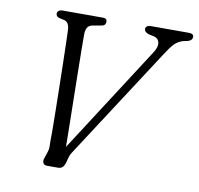

<svg xmlns="http://www.w3.org/2000/svg" viewBox="-78 -782 895 864"><g transform="rotate(10 369.0 -350.0)"><path d="M519 -683Q519 -690.5 525.2 -695.2Q531.5 -700 540.5 -700H715Q738.5 -700 738.5 -685.5Q738.5 -668.5 717.5 -663L698.5 -659Q674.5 -652.5 658.2 -635.5Q642 -618.5 622.5 -587.5L303.5 -96Q296.5 -85.5 290.2 -75.5Q284 -65.5 280.5 -53.5L273.5 -27Q270 -15 262.5 -7.5Q255 0 242 0H191Q178.5 0 173.8 -9.2Q169 -18.5 173.5 -30.5L183 -59Q188 -72.5 188 -83.8Q188 -95 187.5 -109.5Q188 -122 187.8 -157.8Q187.5 -193.5 186.8 -243Q186 -292.5 185 -348Q184 -403.5 182.8 -456.5Q181.5 -509.5 180.5 -551.8Q179.5 -594 178.5 -616.5Q177 -653.5 154.5 -659L132 -664Q115.5 -668 115.5 -682.5Q115.5 -690 122 -695Q128.5 -700 137.5 -700H325Q342.5 -700 342.5 -684Q342.5 -667 324 -664L282 -656.5Q253.5 -651.5 253.5 -610Q253.5 -586.5 254 -540.8Q254.5 -495 255.5 -437Q256.5 -379 257.5 -317Q258.5 -255 259.5 -198Q260.5 -141 261 -98.5L576 -587.5Q592.5 -613.5 589 -631.8Q585.5 -650 568 -656L539 -662.5Q519 -669.5 519 -683Z"/></g></svg>

Font: Fraunces 9pt S050 Light
Style: Italic
Weight: 300
Italic angle: -16°
Version: Version 1.000; ttfautohint (v1.8.3)